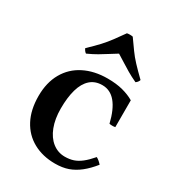

<svg xmlns="http://www.w3.org/2000/svg" viewBox="-172 -801 837 917"><g transform="rotate(30 246.0 -342.0)"><path d="M272 15Q204 15 152 -13.5Q100 -42 71.5 -96Q43 -150 43 -226Q43 -300 73.5 -353.5Q104 -407 159.5 -435Q215 -463 288 -463Q336 -463 372 -453.5Q408 -444 435 -428V-280Q419 -277 403 -280Q386 -351 356 -387Q326 -423 282 -423Q242 -423 216 -399.5Q190 -376 177.5 -332Q165 -288 165 -227Q165 -170 181.5 -127Q198 -84 228 -60.5Q258 -37 296 -37Q322 -37 343 -44Q364 -51 385 -67.5Q406 -84 430 -112Q439 -107 446 -101Q453 -95 460 -87Q432 -52 403.5 -29.5Q375 -7 344 4Q313 15 272 15ZM411 -514Q381 -528 359 -541Q337 -554 317.5 -566.5Q298 -579 275 -593Q252 -579 232.5 -566.5Q213 -554 191 -541Q169 -528 138 -514Q127 -522 122 -535Q157 -568 179 -592Q201 -616 219 -640.5Q237 -665 259 -696Q275 -699 291 -696Q313 -665 330.5 -640.5Q348 -616 370.5 -592Q393 -568 427 -535Q423 -522 411 -514Z"/></g></svg>

Font: Poltawski Nowy Medium
Style: Regular
Weight: 500
Version: Version 1.001;gftools[0.9.25]